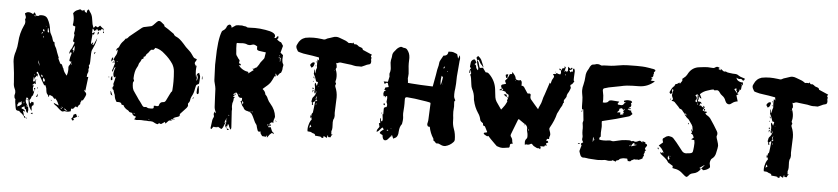

<svg xmlns="http://www.w3.org/2000/svg" viewBox="-48 -1074 6354 1455"><g transform="rotate(5 3129.5 -346.5)"><path d="M203.6 -202.1Q214.4 -202.1 216.1 -203.6Q217.8 -205.1 217.8 -207.5Q217.8 -210 216.3 -213.9L216.8 -218.8L207 -237.8ZM211.4 -249Q212.9 -249 215.3 -251.5Q214.4 -252 213.1 -253.2Q211.9 -254.4 210.9 -254.4Q208 -254.4 208 -251.5Q210 -249.5 211.4 -249ZM268.1 -622.1 269.5 -623 265.1 -629.9 263.7 -628.9ZM435.5 -10.7 439.5 -15.1 431.6 -21.5 429.2 -19ZM443.8 -20.5 446.3 -23.9 437 -29.8 435.1 -27.8ZM251 -539.6 255.4 -540.5 252 -551.8 249 -550.8ZM146.5 -29.3Q151.4 -32.2 151.4 -36.6Q151.4 -41 148.4 -45.4ZM238.3 -563.5 247.1 -582Q239.3 -580.1 238.5 -576.7Q237.8 -573.2 237.8 -570.3ZM254.9 -585Q256.8 -589.4 256.8 -592.8Q256.8 -600.1 248 -604Q245.6 -599.6 245.6 -595.7Q245.6 -588.4 254.9 -585ZM272 -240.7Q272.9 -244.1 272.9 -246.6Q272.9 -255.9 260.3 -258.3Q261.2 -251.5 263.2 -246.8Q265.1 -242.2 272 -240.7ZM479 -2 483.9 -2.4Q478.5 -2.9 471.2 -9.3Q463.9 -17.6 454.6 -17.6Q463.9 -2 479 -2ZM244.6 -321.8 231.4 -364.7 231 -357.4Q231 -342.8 244.6 -321.8ZM286.1 -205.1Q293 -210 293 -215.8Q293 -222.2 281.2 -236.8Q277.3 -229 277.3 -222.7Q277.3 -212.9 286.1 -205.1ZM288.6 -580.1Q289.6 -581.1 290.3 -582.5Q291 -584 291.7 -585.4Q292.5 -586.9 292.5 -587.9Q289.6 -600.6 284.2 -614.3L281.2 -613.8L280.8 -596.2Q280.8 -585 283 -583.5Q285.2 -582 288.6 -580.1ZM485.8 -442.9Q493.7 -452.1 494.9 -460.9Q496.1 -469.7 496.1 -493.7Q494.6 -493.7 492.7 -494.6Q483.9 -478 480 -468.8L490.7 -460.9Q487.8 -451.2 485.8 -442.9ZM103.5 0Q106.9 -5.9 108.9 -6.6Q110.8 -7.3 113.3 -7.3Q118.2 -7.3 133.8 -22.9L129.4 -45.4L117.7 -30.8L112.3 -39.6Q107.9 -26.9 106 -24.4Q100.6 -19.5 100.6 -14.6Q100.6 -8.3 103 -2ZM482.9 -352.1Q483.9 -355 483.9 -357.4Q483.9 -363.3 475.1 -363.3L482.4 -352.5Q482.9 -352.5 482.9 -352.1ZM174.8 -694.3 184.1 -697.3Q173.3 -703.1 172.4 -703.1L170.9 -700.7Q172.9 -696.3 174.8 -694.3ZM167.5 80.1Q157.7 76.2 157.7 66.4V64.9Q166 65.9 166.7 69.6Q167.5 73.2 167.5 80.1ZM242.2 -149.4 239.3 -150.4V-161.1L241.7 -161.6Q241.7 -160.6 242.4 -159.2Q243.2 -157.7 243.2 -155.8Q243.2 -153.3 242.7 -151.9Q242.2 -150.4 242.2 -149.4ZM232.9 -212.9 230.5 -214.4 231 -218.8Q231.9 -218.3 232.9 -218Q233.9 -217.8 233.9 -217.3Q233.9 -214.8 232.9 -212.9ZM567.4 35.6Q564.9 33.2 564.9 31.7Q564.9 30.3 565.9 29.5Q566.9 28.8 567.4 28.3L571.3 32.7ZM248.5 -122.1H248V-133.8H248.5ZM175.8 84 170.9 75.2 172.9 73.2Q173.3 74.2 174.8 75Q176.3 75.7 177.5 77.4Q178.7 79.1 178.7 80.6Q178.7 82 179.2 83ZM354.5 -65.4 349.6 -73.2 352.1 -74.7 357.4 -67.4ZM222.7 45.9 206.5 43 217.8 33.7ZM704.1 -611.8Q699.2 -615.2 699.2 -619.1Q699.2 -622.1 702.6 -625.5Q707 -622.6 707 -619.1Q707 -615.7 704.1 -611.8ZM172.9 -53.7Q171.4 -56.6 165.5 -65.4Q172.4 -65.4 173.1 -63.2Q173.8 -61 173.8 -59.1Q173.8 -54.7 172.9 -53.7ZM649.4 -446.8Q646.5 -452.1 646.5 -456.1Q646.5 -461.9 657.2 -464.8Q655.3 -460.9 653.8 -457Q652.3 -453.1 649.9 -448.7ZM660.2 -595.7Q660.2 -603 659.7 -607.4Q659.7 -615.2 665 -620.1Q668.9 -615.2 668.9 -610.8Q668.9 -605 660.6 -596.7ZM224.6 -120.1Q223.6 -125.5 223.6 -130.1Q223.6 -134.8 222.4 -138.7Q221.2 -142.6 216.8 -146Q215.3 -147.5 215.3 -148.9Q215.3 -152.3 224.6 -153.8ZM240.2 -86.9 235.8 -87.4 249 -112.8Q248.5 -94.7 246.6 -90.8Q244.6 -86.9 240.2 -86.9ZM524.9 67.9 517.1 51.3Q523.9 48.3 526.4 43.2Q528.8 38.1 529.5 32.5Q530.3 26.9 532.2 22L549.8 15.1L559.6 34.7Q554.2 41 545.9 43.5Q533.7 47.9 530.3 56.2L539.6 58.1Q538.6 64.5 531.7 65.4Q526.9 65.9 524.9 67.9ZM157.2 64.5Q153.3 64.5 151.4 62.5Q148.4 54.2 134.8 44.9Q124.5 39.6 118.7 30.3Q118.7 29.8 117.7 29.8L115.2 30.3Q103.5 30.3 97.7 26.1Q91.8 22 89.4 6.3Q89.4 1.5 86.4 -12.2Q82 -36.1 82 -47.4L82.5 -51.3Q82.5 -56.6 80.6 -58.1Q74.2 -62 74.2 -70.3Q74.2 -73.7 73.5 -75.9Q72.8 -78.1 72.8 -82Q72.8 -85.4 73.7 -87.9Q77.1 -98.1 77.1 -107.4Q77.1 -122.6 69.3 -136.2Q60.1 -154.8 60.1 -181.2Q55.7 -252.9 45.9 -321.8Q43 -337.9 43 -353.5Q43 -385.3 54.2 -417Q64.5 -451.7 66.4 -488.3Q69.8 -556.2 98.6 -617.2Q106.4 -629.9 106.4 -643.6Q106.4 -652.3 103.5 -661.1Q103 -662.6 103 -666Q107.4 -672.4 107.4 -679.2Q107.4 -686 102.1 -697.8Q98.1 -706.5 98.1 -710.4Q111.8 -721.2 124.5 -721.2Q141.6 -721.2 160.2 -709Q164.1 -717.3 168 -724.1Q178.2 -717.8 183.1 -701.7L184.1 -697.3L187 -701.2Q191.9 -698.7 197.8 -698.7Q203.1 -698.7 208 -704.1Q209 -705.1 210.7 -705.3Q212.4 -705.6 215.3 -706.1Q222.2 -707 228 -707Q259.8 -707 272.5 -683.6Q294.9 -643.6 298.8 -597.7Q300.8 -580.1 311 -564.9Q319.3 -551.3 325.7 -527.3Q328.1 -519.5 329.6 -517.1Q331.1 -514.6 335.9 -513.4Q340.8 -512.2 340.8 -507.3Q341.3 -489.7 350.6 -476.1Q356.4 -467.3 359.4 -457.5Q364.7 -439.5 377.4 -409.2Q382.3 -399.4 382.3 -397Q382.3 -394 379.9 -391.1L397.9 -353.5Q407.2 -352.5 410.9 -347.2Q414.6 -341.8 416.5 -335Q418.9 -324.7 424.3 -319.8Q429.2 -297.4 444.3 -279.3L453.1 -267.1Q462.4 -287.1 462.4 -316.4Q462.4 -321.3 461.9 -325Q461.4 -328.6 461.4 -331.5Q461.4 -342.8 468.8 -348.6Q471.7 -352.1 475.1 -363.3L481.9 -375.5L471.7 -376.5V-376Q463.9 -379.4 463.9 -384.8Q463.9 -386.7 464.8 -389.2Q466.3 -394.5 466.8 -399.7Q467.3 -404.8 468.3 -409.2Q474.1 -428.7 476.6 -439Q476.6 -440.9 470.7 -449.7L461.4 -435.5Q460.9 -436 459.7 -436.3Q458.5 -436.5 458.5 -437.5Q460.9 -461.4 472.2 -472.7Q476.1 -476.6 487.8 -510.3L492.2 -521.5L479 -531.2Q479 -533.7 480 -536.6Q483.4 -553.7 483.9 -561.5Q483.9 -566.9 486.3 -579.6Q486.3 -582.5 483.9 -585.9Q481.4 -589.4 481.4 -592.3Q481.4 -594.2 482.4 -596.7Q486.8 -606.9 486.8 -637.7Q486.3 -641.1 486.3 -645Q473.6 -645 468.3 -652.3Q467.8 -653.3 466.8 -653.8Q470.2 -671.9 470.2 -689Q470.2 -716.8 461.4 -742.2Q474.1 -764.2 496.6 -770.5Q499.5 -771.5 502 -772.9Q507.8 -776.4 513.2 -776.4Q518.1 -776.4 522.9 -771Q524.9 -769 528.3 -769Q537.1 -769 544.4 -775.9Q546.4 -765.6 550.3 -761.5Q554.2 -757.3 564 -754.4Q564.5 -756.8 564.5 -761.7Q564.5 -778.3 577.6 -781.2L580.6 -776.4Q583.5 -770.5 587.4 -764.6Q603 -745.6 607.2 -721.4Q611.3 -697.3 615.2 -672.9L623.5 -647.9L626.5 -647.5Q629.4 -647.5 632.8 -653.3Q636.2 -659.2 640.1 -660.6Q648.9 -655.8 657.2 -651.9L673.3 -667L676.8 -664.1Q687.5 -653.3 691.9 -651.4Q702.1 -646.5 702.1 -642.6Q702.1 -635.3 701.7 -629.9L691.9 -645L687 -642.1L680.7 -630.4Q677.7 -632.8 675.3 -632.8L669.4 -629.9Q665 -626.5 661.1 -626.5L654.8 -638.7Q649.4 -638.7 648.2 -637Q647 -635.3 647 -629.4Q646.5 -627.4 645.5 -626.5L642.6 -631.3L635.3 -621.6L622.6 -639.2L618.7 -638.2Q617.2 -609.4 617.2 -603L637.7 -615.2L632.8 -594.7Q625 -597.2 621.6 -597.2L616.2 -536.1Q616.2 -531.2 617.7 -521L629.9 -535.6Q633.3 -533.7 633.3 -531.2L630.9 -525.9Q627.9 -522.9 627.9 -520.5L628.4 -518.1L637.2 -518.6L660.2 -571.3Q656.2 -536.6 633.8 -489.7Q630.4 -482.9 627.4 -475.6Q622.6 -466.8 622.6 -390.1Q622.6 -379.9 621.3 -372.6Q620.1 -365.2 614.3 -358.9L618.2 -343.3Q618.2 -338.4 614.3 -333.5Q613.8 -333 613.8 -330.1Q613.8 -327.6 614.7 -325.7Q615.7 -320.8 615.7 -316.9Q615.7 -307.6 610.4 -298.3Q606.9 -290.5 606.9 -279.8L606 -270L618.2 -272.5L605 -165.5L595.2 -173.3Q596.7 -169.4 597.2 -166.5Q598.6 -161.6 600.6 -159.7Q613.8 -149.9 613.8 -138.2Q613.8 -130.9 600.1 -105Q592.3 -90.3 591.8 -90.3Q587.9 -90.3 585 -93.8Q583.5 -87.9 580.3 -83.3Q577.1 -78.6 575.9 -75.2Q574.7 -71.8 574.7 -68.8L575.2 -64Q575.2 -60.1 572.3 -58.1Q564.9 -55.2 560.1 -43.9Q558.1 -38.6 554.7 -33.7Q553.7 -34.2 552.5 -35.4Q551.3 -36.6 548.6 -38.3Q545.9 -40 543 -40Q538.1 -40 534.4 -33.2Q530.8 -26.4 526.1 -23.4Q521.5 -20.5 517.1 -20.5Q513.7 -20.5 509.3 -22L507.8 -1Q493.7 4.4 479 4.4Q470.7 4.4 461.4 2.4L458.5 2Q451.7 6.3 446.3 6.3Q438 6.3 428.7 -2.9Q421.4 -7.3 408.2 -20.5Q396.5 -32.2 387.7 -36.6Q378.4 -42.5 376.5 -47.9L374 -53.7L413.6 -36.6Q398.9 -76.2 380.9 -89.4L377.4 -82Q364.3 -99.1 361.3 -101.3Q358.4 -103.5 337.4 -111.3L332.5 -95.2L328.6 -94.7L329.1 -97.7Q329.1 -105.5 320.8 -113.8Q312.5 -122.1 311 -137.2L308.1 -159.2Q306.2 -166 302.7 -173.3Q301.3 -176.8 300.3 -180.7Q296.9 -179.2 294.9 -179.2Q290 -179.2 286.1 -187Q237.3 -272.9 234.4 -275.9Q232.9 -276.9 231.9 -278.3Q224.6 -273.4 224.6 -269Q224.6 -266.1 228 -264.2Q235.4 -260.3 235.8 -257.3Q235.8 -250 233.9 -245.1Q232.4 -242.2 231.9 -238.8Q227.1 -245.6 225.6 -248.5Q224.6 -247.6 223.1 -241.7Q223.1 -234.4 216.8 -234.4L217.3 -218.8H220.2Q226.6 -187 227.1 -183.1L215.8 -188Q213.9 -185.1 210.2 -183.1Q206.5 -181.2 204.6 -178.7Q202.6 -176.3 202.6 -172.9L203.1 -169.9Q207 -174.8 208 -176.8Q208.5 -173.8 210.4 -168Q210.4 -165 210 -164.1Q207 -157.2 207 -150.9Q207 -144 208.5 -137.7Q210 -131.3 210 -125L209.5 -117.7L214.8 -134.8Q218.3 -127.9 218.3 -120.1Q217.3 -113.8 214.8 -107.2Q212.4 -100.6 212.4 -90.3L206.5 -96.2Q204.6 -91.3 203.6 -85.9Q198.2 -66.4 189 -59.1Q190.4 -55.2 190.9 -50.8Q191.4 -46.4 193.1 -41.5Q194.8 -36.6 199.7 -32.7L206.5 -47.4L223.1 -42.5V-22.9Q210 -17.6 210 -5.4Q210 -1.5 210.9 2.4Q211.9 6.3 211.9 10.3Q211.9 13.2 211.4 16.4Q210.9 19.5 210.9 22.9Q201.2 8.3 193.4 -5.6Q185.5 -19.5 185.1 -36.6Q183.6 -53.2 178.2 -69.3Q177.7 -70.3 177.5 -71.3Q177.2 -72.3 167 -77.6Q161.1 -66.4 161.1 -55.7Q161.1 -35.6 180.2 -13.7Q169.4 -14.6 167.5 -15.1Q168.9 -11.7 170.4 -10Q171.9 -8.3 183.1 -8.3L187 17.6Q187 20 186.5 21.7Q186 23.4 185.3 27.6Q184.6 31.7 183.8 36.1Q183.1 40.5 183.1 42Q169.4 32.2 169.4 15.6L169.9 10.3Q163.1 15.1 161.6 15.6Q158.2 3.9 155.3 -8.3L135.3 2.4L135.7 4.4L135.3 7.8Q135.3 11.2 136.7 12Q138.2 12.7 142.8 12.7Q147.5 12.7 155.8 20Q157.7 22 159.7 23.4Q161.6 24.9 164.6 32.2L147 26.4Q157.2 54.2 157.2 64.5ZM157.7 64.9Q157.2 64.9 157.2 64.5H157.7Z M1172.4 39.1Q1168.9 39.1 1166 38.1Q1165.5 37.6 1164.8 37.6Q1164.1 37.6 1163.1 37.1Q1152.3 34.2 1142.8 27.8Q1133.3 21.5 1117.7 21.5L1102.5 22Q1097.2 22 1088.4 20.5H1070.3Q1058.1 19 1045.4 19Q1028.8 19 1012.2 21.5H1008.8Q1004.4 21.5 991.7 17.6L999 7.8Q1001 4.4 1002.4 0.5L1004.4 -3.4Q975.6 -8.3 973.1 -29.3Q968.8 -30.8 964.4 -30.8Q951.7 -31.7 946.8 -39.6Q943.4 -44.4 937 -47.4Q933.6 -48.8 930.7 -50.8Q929.7 -51.8 928.2 -52.2Q907.2 -66.9 902.3 -82.5H899.9L888.2 -84Q884.3 -97.2 877 -99.6Q869.6 -102.1 862.3 -102.1L848.1 -101.6L845.2 -106.4Q832 -125.5 830.1 -149.4Q830.1 -154.3 826.7 -159.7L824.7 -164.6Q823.7 -168.9 818.4 -183.6Q818.4 -185.1 818.1 -187.5Q817.9 -189.9 817.4 -189.9Q808.6 -193.8 808.6 -200.2Q808.6 -203.6 810.1 -207.8Q811.5 -211.9 811.8 -214.8Q812 -217.8 813 -219.7Q814 -221.7 814.5 -222.4Q814.9 -223.1 814.9 -223.6L814.5 -224.6Q812 -229.5 812 -233.9Q812 -240.7 814.7 -247.1Q817.4 -253.4 825.2 -293L813.5 -285.2Q805.2 -298.8 805.2 -312.5Q805.2 -326.2 812.5 -348.6L817.4 -364.7Q806.2 -359.4 803.7 -343.3Q800.8 -330.6 796.4 -326.7Q793.5 -331.1 793.5 -335.4Q793.5 -340.8 797.4 -348.6Q800.3 -353.5 801.3 -358.9Q802.7 -370.1 807.1 -381.3Q809.1 -386.2 810.5 -391.6Q806.6 -393.6 806.6 -400.9V-405.3Q806.6 -416.5 795.9 -418L800.3 -428.2Q803.7 -438.5 809.1 -447.3Q822.3 -466.3 822.3 -490.2L821.8 -498L811 -486.3Q811 -505.4 824.7 -511.7Q827.6 -512.7 832 -522Q841.3 -547.9 861.3 -566.9Q865.2 -570.8 868.7 -576.2L872.6 -582.5Q873.5 -585.4 875 -585.4Q885.7 -585.4 894 -597.2Q897 -601.6 900.9 -605Q919.9 -620.1 938.5 -635.7L991.7 -678.7Q1004.4 -687 1014.6 -687Q1027.3 -689.9 1038.8 -692.1Q1050.3 -694.3 1061 -696.8Q1069.3 -698.7 1099.1 -731.9Q1107.4 -741.2 1116.7 -741.2Q1123 -741.2 1130.4 -736.3L1153.8 -717.3Q1155.3 -717.3 1156.2 -715.8Q1157.2 -714.4 1157.2 -713.9Q1157.7 -705.6 1162.1 -701.9Q1166.5 -698.2 1172.4 -695.8Q1182.1 -690.9 1219.2 -664.1Q1227.1 -658.2 1235.4 -652.8Q1239.7 -639.2 1259.3 -631.8Q1281.2 -623 1314.9 -585.4Q1331.5 -563.5 1364.7 -534.7Q1376.5 -523.9 1385.7 -509.8L1397 -493.7Q1399.9 -488.8 1403.8 -485.8Q1407.7 -482.9 1425.8 -477.5Q1422.9 -466.3 1420.4 -462.9Q1412.6 -454.6 1412.6 -446.8Q1412.6 -438.5 1420.9 -430.7Q1422.4 -428.7 1423.8 -420.9L1430.2 -433.1Q1425.8 -412.1 1425.8 -390.1Q1425.8 -362.8 1432.6 -334.5L1433.6 -340.3Q1434.6 -345.2 1434.6 -348.6V-353Q1434.6 -371.1 1454.1 -376L1453.6 -370.6Q1453.6 -369.1 1454.6 -368.2Q1461.4 -356.4 1461.7 -349.1Q1461.9 -341.8 1461.9 -339.4Q1461.9 -329.6 1460.7 -319.8Q1459.5 -310.1 1459.2 -300.5Q1459 -291 1448.2 -287.6Q1437.5 -284.2 1435.5 -271.5L1431.2 -252.9Q1426.8 -220.2 1410.2 -191.4Q1404.3 -181.2 1401.4 -159.7Q1398.9 -148.4 1393.6 -144Q1388.2 -139.6 1388.2 -132.8Q1388.2 -129.4 1389.6 -125L1390.1 -122.6Q1390.1 -114.3 1380.4 -102.5Q1364.7 -84 1342.3 -61.5Q1335.9 -55.2 1334.7 -53.2Q1333.5 -51.3 1333.5 -48.3L1334 -42.5Q1334 -39.1 1331.3 -36.1Q1328.6 -33.2 1323.5 -31.2Q1318.4 -29.3 1313 -27.8Q1305.7 -25.4 1297.6 -22.5Q1289.6 -19.5 1283.2 -11.7H1298.3V-8.8Q1286.6 -6.8 1272 -5.9L1268.6 -2L1281.7 3.4H1275.4L1263.2 2.9Q1253.9 2.9 1248 11.7Q1238.3 23.4 1231 29.8Q1230 26.4 1228.8 23.7Q1227.5 21 1226.6 18.1L1226.1 17.1Q1213.9 24.4 1207.3 30Q1200.7 35.6 1196.8 35.6Q1192.9 35.6 1188.5 31.7Q1188 31.2 1186.5 31.2Q1180.7 31.2 1177.7 34.2Q1175.3 39.1 1172.4 39.1ZM1110.4 -74.7Q1126.5 -74.7 1129.4 -78.1Q1132.3 -81.5 1132.3 -87.4Q1132.3 -91.3 1131.3 -96.7Q1135.3 -98.6 1139.6 -98.6Q1143.6 -98.1 1147.5 -97.4Q1151.4 -96.7 1155.3 -96.7Q1163.6 -96.7 1168.5 -100.6Q1168.5 -101.6 1168.9 -102.1Q1174.8 -131.3 1200.7 -131.3Q1212.9 -131.3 1220.2 -145.5Q1231 -168.9 1243.2 -192.4L1253.4 -211.9L1254.4 -212.9Q1261.2 -216.3 1261.2 -225.6Q1261.2 -229 1261.7 -230.5Q1264.2 -262.2 1264.2 -293.5Q1264.2 -331.5 1260.7 -369.1Q1258.8 -398.4 1243.2 -425.3Q1216.3 -465.8 1178.7 -496.6Q1143.6 -529.8 1105 -535.6Q1102.5 -532.7 1100.3 -528.6Q1098.1 -524.4 1095.2 -521.7Q1092.3 -519 1087.9 -519H1084.5Q1083 -519.5 1081.1 -519.5Q1072.8 -519.5 1065.4 -508.3Q1057.1 -494.1 1044.9 -483.9Q1040.5 -480 1038.6 -474.1Q1035.2 -461.9 1025.9 -461.9Q1022.5 -461.9 1022.5 -456.1L1022.9 -451.7Q1022.9 -443.4 1013.2 -443.4H1011.2L1007.8 -436Q1001.5 -420.4 996.8 -415.3Q992.2 -410.2 990.7 -404.3Q987.8 -387.2 978 -373Q962.4 -346.2 960.4 -292Q960.4 -284.2 964.8 -278.8Q965.8 -277.8 965.8 -274.4Q965.3 -271.5 964.4 -269.5Q959 -261.7 958.5 -256.3L959.5 -235.8Q960.4 -217.3 968.3 -200.7Q975.6 -188 984.4 -176.8Q993.2 -165.5 1000.5 -153.8Q1011.7 -135.3 1025.9 -118.7Q1036.6 -104.5 1046.4 -89.8Q1051.8 -81.5 1061 -81.5Q1063.5 -81.5 1066.7 -82.3Q1069.8 -83 1073.7 -83Q1077.1 -82.5 1079.6 -81.1Q1086.9 -75.7 1093.5 -75.2Q1100.1 -74.7 1110.4 -74.7ZM1439.5 -314.5Q1445.3 -330.6 1445.3 -340.8Q1445.3 -350.6 1440.4 -360.8Q1439 -347.7 1439 -337.4Q1439 -334 1437.7 -330.6Q1436.5 -327.1 1436.5 -321.8Q1436.5 -318.4 1439.5 -314.5ZM823.7 -404.3 830.1 -407.7 828.1 -410.6 821.8 -406.2ZM990.7 -22.5 992.7 -25.4 985.4 -30.8 983.4 -28.3ZM1109.4 13.2 1109.9 12.2 1100.1 9.8 1099.6 13.2ZM1455.6 -214.4Q1453.6 -214.4 1451.7 -214.8Q1449.7 -215.3 1449.2 -216.3Q1445.8 -221.2 1445.8 -228Q1446.3 -256.3 1451.2 -270.5L1453.1 -275.9L1457 -276.4L1458.5 -270.5Q1461.9 -254.4 1462.4 -227.1Q1462.4 -220.2 1458 -215.3Q1457.5 -214.8 1455.6 -214.4ZM791 -261.2Q789.1 -268.1 789.1 -274.4Q789.1 -286.6 798.3 -295.9L801.8 -266.1ZM781.2 -403.3V-408.7Q781.2 -419.4 783 -425.5Q784.7 -431.6 792 -437Q793.5 -431.2 793.5 -426.3Q793.5 -414.1 781.2 -403.3ZM813 -147.5Q802.2 -149.9 799.3 -155.8Q796.4 -161.6 796.4 -168.9Q796.4 -176.3 793 -182.1Q801.8 -177.2 805.7 -163.1Q808.1 -154.8 813 -147.5ZM1481.4 -329.1 1476.6 -329.6V-350.6H1479.5ZM790.5 -393.1 799.8 -409.2 800.3 -404.8Q800.3 -394.5 790.5 -393.1ZM1422.4 -175.8 1418.9 -178.2 1424.8 -187.5 1428.7 -185.1ZM775.9 -282.2H771.5V-288.1L775.4 -288.6ZM803.2 -202.1 804.2 -213.4H806.2L806.6 -202.6Z M2055.2 -511.2 2059.1 -530.3Q2052.7 -523.9 2052.7 -519Q2052.7 -515.6 2055.2 -511.2ZM2059.1 -530.3Q2059.6 -537.1 2060.5 -543.5L2057.6 -544.4L2051.3 -530.3ZM2007.8 -21.5V-34.2Q2005.4 -34.2 2003.4 -33.7Q2002.4 -30.8 2002.4 -27.3Q2002.4 -23.4 2007.8 -21.5ZM1674.8 -13.7 1678.2 -24.4Q1672.9 -23.4 1672.9 -20Q1672.9 -17.6 1674.8 -13.7ZM1802.7 -166Q1805.2 -174.3 1805.2 -179.2Q1805.2 -186.5 1794.4 -191.4Q1794.4 -176.3 1802.7 -166ZM1819.8 -403.3Q1833.5 -410.2 1842.8 -418.5Q1852.1 -426.8 1862.3 -432.1Q1859.9 -435.1 1851.6 -443.4Q1857.9 -443.4 1862.3 -442.9Q1864.3 -442.9 1864.7 -443.8Q1867.7 -449.2 1875.5 -451.7Q1880.9 -453.1 1884.3 -456.5Q1891.6 -465.8 1897.9 -476.1Q1898.9 -478 1900.6 -480.7Q1902.3 -483.4 1903.8 -486.8Q1907.2 -494.6 1919.9 -509.3Q1927.7 -520 1929.7 -522Q1934.1 -526.9 1935.5 -532.2Q1938.5 -547.9 1940.4 -563L1942.4 -574.2Q1904.3 -578.6 1889.9 -581.5Q1875.5 -584.5 1873.5 -593.3Q1873 -595.2 1873 -614.3Q1855.5 -625.5 1843.8 -625.5Q1838.9 -625.5 1834 -623.5Q1822.8 -618.7 1812 -618.7Q1800.3 -618.7 1789.1 -624.5Q1787.6 -625.5 1786.4 -625.5Q1785.2 -625.5 1784.2 -626Q1772.9 -628.4 1761.7 -628.4Q1754.9 -628.4 1747.6 -627.4Q1740.2 -626.5 1732.9 -626.5L1722.7 -627Q1715.3 -627 1715.3 -618.2Q1715.8 -610.4 1715.8 -602.1Q1715.8 -583.5 1717.8 -569.8Q1719.2 -560.5 1719.2 -550.3Q1719.2 -534.7 1729.5 -523.9Q1732.9 -520 1735.4 -514.9Q1737.8 -509.8 1743.7 -504.6Q1749.5 -499.5 1749.5 -493.2Q1749.5 -490.7 1748.3 -487.8Q1747.1 -484.9 1747.1 -482.4L1747.6 -474.1L1752.9 -472.7Q1761.2 -471.2 1761.2 -464.4Q1761.2 -460 1755.4 -457.5L1749 -462.4L1746.6 -459.5Q1775.9 -421.4 1825.2 -414.6Q1821.3 -410.6 1821 -408.2Q1820.8 -405.8 1819.8 -403.3ZM2044.9 -538.1 2049.3 -539.1 2046.9 -549.3 2043 -548.8ZM1877.9 -111.8 1881.8 -115.7 1876.5 -121.1 1874.5 -119.6ZM1770 -236.8 1772.5 -239.3 1766.1 -244.1 1764.2 -241.7ZM2047.4 -554.7 2051.8 -557.1 2049.8 -560.5Q2047.9 -560.1 2046.6 -559.1Q2045.4 -558.1 2044.9 -558.1ZM1705.6 -69.8 1708 -71.3 1703.6 -78.6 1700.7 -76.7ZM1698.2 25.4Q1692.9 25.4 1689.5 18.1L1685.5 13.2Q1691.4 13.2 1694.3 18.8Q1697.3 24.4 1700.2 24.9ZM2030.3 -20.5 2019 -30.3 2028.3 -33.7ZM2044.4 -45.4 2045.9 -54.2Q2047.4 -52.7 2048.8 -49.8Q2048.8 -47.4 2044.4 -45.4ZM2005.9 68.4 2006.8 52.7 2004.4 51.8Q2002.4 54.2 1999 62.5L1969.7 60.1Q1960 47.9 1957.3 42.7Q1954.6 37.6 1954.6 31.7L1955.1 26.4Q1946.3 29.3 1941.4 29.3Q1933.1 24.9 1931.2 19Q1927.2 8.8 1924.3 -2.4Q1920.9 -19 1918.9 -21Q1905.3 -37.6 1897.5 -58.1Q1876.5 -106 1866.7 -108.4L1863.3 -109.9Q1865.7 -112.3 1865.7 -114.7Q1864.7 -116.7 1861.3 -118.2Q1861.3 -118.7 1860.8 -118.7Q1860.4 -118.2 1859.6 -118.2Q1858.9 -118.2 1858.4 -117.7Q1860.8 -113.8 1861.3 -111.3Q1852.5 -116.7 1843.8 -118.7Q1818.4 -122.1 1811 -140.6Q1809.6 -146 1806.6 -147.5Q1797.4 -154.8 1793 -169.4Q1790 -179.7 1782.7 -188.5L1793.9 -191.9L1790.5 -196.8Q1793.9 -199.2 1793.9 -204.1Q1793.9 -206.1 1793.2 -208Q1792.5 -210 1792.5 -212.4L1793 -215.3Q1788.1 -214.4 1784.2 -214.4Q1767.6 -214.4 1761.2 -230Q1757.8 -239.7 1754.4 -243.4Q1751 -247.1 1744.6 -252.9L1722.2 -236.3Q1729.5 -233.9 1733.4 -231.9L1739.3 -244.6Q1742.2 -242.7 1742.2 -239.7Q1742.2 -234.4 1735.1 -230Q1728 -225.6 1723.1 -217.3H1738.8Q1729.5 -209.5 1729.5 -199.2L1730 -195.3Q1730 -189 1728 -184.1Q1721.7 -171.4 1721.7 -149.9Q1721.7 -138.7 1724.1 -127.4Q1724.6 -125 1724.6 -122.1Q1724.6 -119.1 1724.1 -116Q1723.6 -112.8 1723.6 -108.9Q1727.5 -38.1 1731.4 15.6Q1731.4 20.5 1730 26.4Q1729 28.8 1728.5 32.2Q1719.2 24.9 1713.9 9.3Q1711.9 0 1706.5 -7.3Q1700.2 -5.4 1700.2 0L1700.7 3.4Q1700.7 7.8 1700.2 9.3L1685.5 13.2Q1683.6 11.2 1683.6 7.3Q1683.6 3.4 1684.6 -1.5Q1689.9 -18.1 1689.9 -32.2Q1689.9 -34.2 1688.2 -35.2Q1686.5 -36.1 1686 -36.6L1694.8 -55.7Q1681.2 -37.6 1680.2 -32.2Q1679.2 -29.3 1679.2 -24.4Q1679.7 -23.4 1681.6 -21.7Q1683.6 -20 1683.6 -18.1Q1679.2 -9.8 1676.3 -0.2Q1673.3 9.3 1669.2 17.8Q1665 26.4 1656.7 33.7Q1635.3 21 1629.4 18.1Q1624.5 24.4 1621.6 24.4Q1618.7 24.4 1615.7 20Q1612.8 24.4 1608.9 24.4L1597.7 20.5Q1588.9 27.3 1582 40.5L1574.2 35.2Q1575.7 26.4 1576.7 17.1Q1579.1 -5.4 1582.5 -26.9Q1584.5 -37.6 1589.8 -47.4Q1592.8 -52.2 1592.8 -57.6Q1592.8 -60.5 1591.8 -63.5Q1589.4 -68.8 1589.4 -74.7Q1589.4 -84 1595.2 -94.2Q1599.1 -82.5 1599.1 -81.5Q1603 -85 1603 -88.4Q1603 -91.8 1601.6 -94.7Q1591.3 -113.8 1591.3 -138.2Q1589.8 -153.3 1587.9 -207.5Q1587.4 -236.8 1585.4 -265.6Q1584 -281.2 1577.1 -305.7Q1571.8 -324.2 1571.8 -334.5Q1571.8 -362.3 1569.6 -390.6Q1567.4 -418.9 1567.4 -447.8L1568.4 -482.9Q1569.8 -641.1 1596.7 -705.1Q1598.6 -707.5 1602.5 -710.4Q1624.5 -722.2 1631.3 -745.6Q1633.8 -751.5 1640.4 -755.9Q1647 -760.3 1651.4 -760.3Q1656.2 -760.3 1660.6 -755.9Q1666.5 -749 1666.5 -742.7L1667.5 -737.8Q1685.5 -749 1690.4 -752.9Q1699.7 -761.2 1715.3 -761.2H1731.9Q1736.3 -761.7 1745.6 -761.7Q1750 -761.2 1754.4 -759.5Q1758.8 -757.8 1765.1 -757.8Q1771.5 -757.8 1775.4 -756.6Q1779.3 -755.4 1783.2 -752Q1785.6 -750 1794.4 -750Q1828.1 -751.5 1844.7 -751.5Q1879.9 -751.5 1924.3 -744.1Q2001 -732.4 2001 -703.6Q2001 -697.3 1996.6 -689.5Q2000.5 -688.5 2003.9 -688.5Q2009.8 -688.5 2012.2 -693.6Q2014.6 -698.7 2019.5 -702.6Q2022.5 -704.6 2024.9 -707Q2027.3 -696.8 2027.8 -690.4Q2020 -684.1 2019.5 -681.2Q2019.5 -676.8 2026.4 -672.9Q2030.8 -670.9 2034.2 -668Q2042 -661.6 2047.9 -661.6Q2051.8 -661.1 2058.1 -649.4Q2067.4 -636.2 2067.4 -634.8Q2058.1 -597.7 2053.2 -582Q2063 -574.7 2073.7 -564.9Q2071.8 -543.5 2071.8 -531.7Q2071.8 -511.2 2079.1 -499.5Q2082 -496.1 2083 -490.2Q2083 -483.9 2081.1 -478Q2079.1 -472.2 2079.1 -463.4Q2079.1 -452.1 2074.7 -442.4Q2073.2 -438.5 2072 -434.3Q2070.8 -430.2 2069.3 -429.7Q2061 -428.2 2053.7 -416Q2049.3 -408.7 2042 -403.3L2032.2 -421.4Q2029.3 -418.9 2029.3 -416.5Q2029.3 -412.1 2030.5 -409.2Q2031.7 -406.2 2032.2 -403.8Q2032.2 -400.9 2029.8 -398.4L2023.9 -400.9Q2009.8 -369.1 1999.5 -352.5Q1985.4 -331.5 1951.7 -305.2L1942.9 -297.4L1943.4 -293.9Q1962.9 -280.3 1966.3 -256.8Q1967.3 -256.3 1967.3 -255.4Q1981.4 -242.7 1987.3 -225.1Q1996.1 -205.1 2011.2 -189Q2047.9 -147 2053.7 -96.7Q2053.7 -87.4 2050.3 -80.6Q2044.9 -69.3 2044.9 -56.6H2045.4L2036.1 -45.9Q2035.2 -47.9 2030.3 -51.3Q2028.3 -48.3 2025.1 -45.7Q2022 -43 2019.5 -40Q2017.1 -37.1 2017.1 -33.2Q2017.1 -31.7 2021 -19L2008.3 -21L2013.7 -9.3Q2022.9 -13.7 2026.4 -13.7Q2028.8 -12.7 2031.2 -6.3Q2031.7 -4.4 2032.7 -2.9L2036.6 6.8Q2042.5 23.4 2053.2 27.3Q2053.7 27.3 2056.6 37.6L2041 29.3Q2023.4 43 2015.6 56.2Q2010.3 65.9 2005.9 68.4ZM1704.6 37.1Q1701.7 37.1 1698.7 34.7L1700.7 24.9Q1703.1 26.4 1706.5 27.8Q1710 29.3 1714.8 31.7Q1709.5 37.1 1704.6 37.1ZM2065.4 -55.2 2060.1 -67.4 2062 -68.4 2067.9 -56.2ZM1684.6 13.2V12.7H1685.1Z M2352.5 -252 2358.4 -280.8 2354.5 -273.4Q2349.1 -266.1 2349.1 -260.3Q2349.1 -255.9 2352.5 -252ZM2341.8 -312 2343.8 -318.4 2341.8 -318.8 2339.4 -313.5ZM2362.8 -351.6 2366.7 -354.5 2365.7 -356 2361.8 -352.5ZM2476.1 -478 2475.6 -483.9 2472.2 -482.9ZM2356 -211.9 2358.4 -221.7 2354.5 -222.7 2353.5 -212.4ZM2319.8 -33.7 2334.5 -44.9 2324.2 -59.6ZM2350.6 -235.4Q2356.4 -241.2 2362.8 -248.5L2353 -251.5Q2348.1 -248.5 2348.1 -243.7Q2348.1 -240.2 2350.6 -235.4ZM2296.4 -489.3Q2294.4 -494.1 2292 -496.6Q2285.6 -502.4 2285.6 -507.8Q2285.6 -516.1 2297.4 -525.9Q2302.7 -530.8 2311 -531.2Q2318.4 -531.2 2318.4 -524.4Q2318.4 -521.5 2317.4 -520Q2312.5 -497.1 2301.8 -492.2Q2298.8 -491.2 2296.4 -489.3ZM2329.1 -502 2326.7 -505.9Q2326.7 -507.8 2329.1 -511.2Q2329.6 -509.8 2330.8 -508.1Q2332 -506.3 2332 -504.4Q2332 -503.9 2330.8 -503.2Q2329.6 -502.4 2329.1 -502ZM2329.1 -531.7 2325.7 -539.1 2328.6 -540.5 2333 -533.7ZM2320.8 -382.3 2315.9 -389.2 2318.4 -391.1 2323.2 -383.8ZM2327.1 -409.2Q2322.8 -410.2 2321.3 -412.6Q2319.8 -415 2319.1 -417.2Q2318.4 -419.4 2317.4 -421.4L2322.3 -422.9ZM2318.8 -327.6 2319.3 -341.8 2329.6 -333ZM2324.7 -107.4Q2320.3 -112.8 2320.3 -121.1Q2320.3 -125.5 2321.8 -131.3L2327.1 -123.5L2327.6 -117.2Q2327.6 -111.3 2324.7 -107.4ZM2321.3 -302.2Q2319.8 -311 2319.8 -314.9Q2319.8 -318.8 2321.8 -320.3Q2323.7 -321.8 2328.6 -323.2Q2326.7 -318.8 2325.2 -313.7Q2323.7 -308.6 2321.3 -302.2ZM2422.4 34.2Q2417 34.2 2414.6 27.3Q2414.6 25.4 2378.9 22.5L2369.1 22Q2369.1 8.8 2355 5.9Q2346.7 4.4 2340.3 -0.2Q2334 -4.9 2321.3 -4.9Q2314 -4.9 2309.6 -5.9Q2307.6 -11.2 2307.6 -21Q2307.6 -44.9 2316.9 -70.3Q2323.2 -88.4 2332.5 -97.7L2327.1 -123.5L2327.6 -123V-129.4Q2327.6 -143.1 2335.9 -148.9Q2337.4 -150.4 2337.4 -154.8Q2338.4 -156.7 2341.3 -185.1Q2344.2 -207 2346.2 -230Q2346.2 -231.9 2345 -234.1Q2343.8 -236.3 2343.3 -238.3L2327.6 -224.1Q2333 -221.2 2333 -212.9V-207.5Q2323.2 -210.9 2323.2 -213.4Q2323.2 -218.3 2325.7 -221.7L2325.2 -221.2Q2317.9 -234.9 2317.9 -236.8Q2321.3 -242.7 2321.3 -250Q2322.8 -261.7 2327.6 -266.6Q2348.6 -286.6 2351.1 -317.9L2340.3 -294.9Q2334 -301.8 2334 -309.1Q2334 -312 2335 -314.9Q2336.9 -324.2 2336.9 -334Q2336.9 -346.2 2333.5 -358.9Q2332.5 -362.3 2332.5 -365.7Q2332.5 -368.2 2333 -370.6Q2333.5 -373 2334 -376L2337.9 -377L2349.1 -355Q2351.1 -366.7 2353.3 -372.3Q2355.5 -377.9 2355.5 -381.3Q2355.5 -386.2 2341.3 -387.7Q2328.6 -428.7 2318.8 -443.4Q2318.4 -444.3 2318.4 -446.3Q2318.4 -450.7 2319.8 -455.6Q2319.8 -459.5 2317.4 -476.6H2319.3Q2319.8 -477.1 2320.8 -477.1Q2324.7 -457.5 2332.5 -448.2Q2330.6 -455.6 2330.6 -461.9Q2330.6 -474.1 2337.4 -489.3Q2338.4 -492.2 2338.4 -495.1Q2338.4 -498.5 2337.4 -502.9Q2336.4 -514.6 2336.4 -525.9Q2336.4 -540 2337.9 -555.2V-557.6L2349.6 -547.4L2346.2 -571.3Q2286.6 -582.5 2259.8 -585.4Q2223.1 -589.4 2197.8 -597.7Q2184.6 -601.6 2183.6 -603.5Q2181.2 -609.9 2176.8 -615.7Q2168.9 -627.9 2168.9 -636.7V-643.1Q2168.9 -646.5 2174.8 -658.2Q2191.4 -698.7 2231.9 -710.9Q2263.2 -716.8 2294.4 -716.8Q2319.3 -716.8 2354.5 -712.4Q2367.2 -710 2372.1 -710Q2378.4 -710 2381.3 -711.4Q2397.5 -721.7 2416 -725.6Q2428.2 -729 2439.7 -733.6Q2451.2 -738.3 2463.4 -738.3Q2477.1 -738.3 2490.2 -732.9Q2503.4 -727.5 2516.6 -723.1Q2542 -714.4 2549.3 -708.5Q2561.5 -699.2 2564 -699.2Q2567.9 -701.2 2580.1 -701.2Q2585.9 -701.2 2591.8 -700.2Q2592.3 -700.7 2592.3 -701.4Q2592.3 -702.1 2593.3 -704.1Q2594.2 -706.1 2595.2 -707Q2603.5 -695.8 2604.5 -695.3Q2606.9 -693.4 2609.4 -693.4Q2611.8 -693.4 2616.2 -695.3Q2619.6 -695.3 2630.9 -688.5Q2635.3 -685.1 2637.7 -682.6Q2640.1 -680.2 2647.9 -677.7Q2660.2 -674.3 2665.8 -670.7Q2671.4 -667 2672.9 -658.2Q2675.8 -655.3 2678.7 -655.3Q2731.9 -631.8 2745.1 -626.5Q2738.3 -619.6 2738.3 -614.3Q2738.3 -609.4 2743.2 -604.5L2744.6 -601.1Q2741.2 -597.7 2741.2 -592.3Q2741.2 -588.4 2742.4 -584Q2743.7 -579.6 2743.7 -575.2Q2743.7 -553.7 2729 -552.2Q2712.4 -548.8 2698.2 -540.5Q2689 -535.6 2679.2 -532.2Q2674.3 -529.8 2673.3 -529.8Q2665 -530.3 2649.4 -530.3L2640.1 -529.8Q2627.4 -529.8 2615.2 -532.7Q2595.2 -538.1 2573.7 -539.6Q2563.5 -540 2534.2 -544.4Q2519.5 -547.4 2512.7 -547.4Q2501 -547.4 2490.2 -540.5H2488.3Q2486.8 -540.5 2484.9 -541Q2482.9 -541.5 2480.5 -542Q2486.8 -521 2486.8 -509.8Q2486.8 -502.9 2482.4 -499Q2481 -498 2481 -495.6Q2481 -493.2 2481.4 -491.2Q2492.2 -465.3 2492.2 -438.5Q2492.2 -421.4 2489.7 -413.1Q2488.8 -410.6 2488.5 -408.4Q2488.3 -406.2 2487.8 -404.8Q2486.8 -401.4 2486.8 -397.9Q2486.8 -394.5 2489.7 -391.4Q2492.7 -388.2 2492.7 -383.3Q2492.7 -379.4 2489.3 -375.5Q2487.8 -373 2487.8 -368.7Q2487.8 -364.7 2489.3 -361.3Q2506.3 -322.3 2506.3 -280.8L2502 -164.6Q2502 -157.7 2502.9 -150.9Q2503.9 -146 2503.9 -140.6Q2503.9 -133.8 2502 -126.5Q2502 -122.6 2501 -121.6Q2493.2 -109.4 2493.2 -91.3L2493.7 -80.6Q2494.6 -69.3 2494.6 -50.3Q2494.6 -36.6 2489.3 -22.9Q2488.8 -21.5 2488.8 -19.5Q2488.8 -18.1 2489.5 -15.9Q2490.2 -13.7 2490.2 1.5H2501.5Q2488.3 10.3 2487.3 23.9H2468.8L2466.3 11.2H2463.4L2458.5 31.2L2434.1 18.6L2431.6 33.2Q2427.7 34.2 2422.4 34.2Z M2916.5 -66.4 2919.9 -65.9 2918.9 -68.8ZM2939 -78.1 2940.4 -81.1Q2939.9 -81.5 2938.7 -81.5Q2937.5 -81.5 2936 -81.5L2934.6 -79.1ZM3325.7 -546.4Q3326.2 -546.9 3327.4 -547.4Q3328.6 -547.9 3329.1 -548.8Q3329.1 -549.8 3328.4 -550.8Q3327.6 -551.8 3327.1 -552.7L3323.2 -551.3ZM3297.9 -446.8V-457H3296.9V-447.3ZM3296.9 -567.4Q3303.2 -583 3305.2 -585.9Q3295.4 -583 3294.9 -580.1Q3294.4 -577.1 3294.4 -575.7Q3294.4 -571.8 3296.9 -567.4ZM3283.2 -442.9Q3290 -461.9 3292.5 -482.4Q3293.5 -493.7 3295.9 -504.4L3289.1 -510.3Q3287.6 -512.2 3285.2 -514.2Q3280.8 -493.2 3280.8 -472.7Q3280.8 -457.5 3283.2 -442.9ZM2915 -66.4 2910.6 -72.3Q2909.7 -71.3 2908.7 -70.3Q2907.7 -69.3 2907 -68.4Q2906.2 -67.4 2906.2 -66.4Q2906.2 -65.4 2907.2 -64.5Q2908.2 -63.5 2909.4 -62.5Q2910.6 -61.5 2911.6 -61ZM2943.8 -23.9 2949.7 -21 2948.2 -18.6ZM2857.9 -185.1 2856 -197.3 2855.5 -198.2Q2860.8 -196.3 2860.8 -193.4Q2860.8 -190.9 2859.6 -188.7Q2858.4 -186.5 2857.9 -185.1ZM2877 -253.4 2864.3 -257.8 2866.2 -268.1 2868.7 -268.6Q2874.5 -268.6 2877 -253.4ZM2942.9 -25.4 2942.4 -24.9Q2933.6 -13.2 2918.5 2.4Q2909.2 10.7 2900.4 10.7Q2885.7 10.7 2880.9 -8.8Q2879.4 -14.6 2878.4 -21L2877.9 -27.3Q2873.5 -28.3 2864.7 -33.7Q2861.3 -35.6 2858.9 -37.8Q2856.4 -40 2855 -41Q2856.9 -49.3 2862.1 -54.2Q2867.2 -59.1 2873 -63Q2878.9 -66.9 2883.8 -70.8L2872.1 -85Q2863.3 -77.6 2856 -68.4Q2846.2 -55.2 2831.5 -46.9L2831.1 -53.7Q2831.1 -64 2840.8 -75.7Q2846.7 -82 2849.1 -88.9Q2849.1 -89.8 2848.6 -90.3L2842.3 -115.7H2852.5L2849.1 -141.6L2847.7 -154.3L2848.6 -153.8Q2854 -150.9 2854.7 -148.4Q2855.5 -146 2855.5 -142.1Q2855.5 -131.3 2864.7 -129.9Q2868.7 -137.2 2868.7 -146.5Q2868.7 -155.3 2866.7 -163.8Q2864.7 -172.4 2864.7 -185.1L2866.7 -186.5H2867.2V-186L2869.6 -184.6V-226.1Q2870.1 -240.7 2888.7 -240.7Q2892.6 -249 2892.6 -256.8Q2892.6 -264.6 2889.2 -271.2Q2885.7 -277.8 2885.7 -282.7Q2885.7 -288.1 2887.2 -293.9Q2888.7 -299.8 2888.7 -306.6Q2888.7 -310.1 2888.2 -314Q2887.7 -317.9 2887.7 -322.3Q2884.3 -324.7 2881.3 -324.7Q2876.5 -324.7 2871.6 -311.5L2868.7 -325.7L2861.3 -320.3L2859.4 -326.7Q2856.9 -333 2856.4 -339.4Q2857.4 -349.1 2860.8 -358.9L2875.5 -365.7Q2871.6 -366.2 2861.8 -369.1L2867.2 -388.2L2889.6 -393.1L2892.6 -394L2882.8 -423.8Q2879.4 -425.3 2877 -425.3Q2873.5 -425.3 2867.2 -419.9Q2864.3 -416.5 2860.4 -414.6L2851.1 -433.1H2883.3Q2886.2 -444.8 2892.1 -474.1Q2892.1 -477.5 2890.6 -481.9Q2890.6 -484.4 2890.1 -487.5Q2889.6 -490.7 2889.6 -494.6Q2889.6 -496.6 2890.1 -498Q2896 -513.2 2896 -529.3L2895.5 -539.1L2895 -543Q2894.5 -552.2 2892.8 -561.3Q2891.1 -570.3 2890.6 -579.6Q2890.6 -599.6 2896 -618.2Q2897.5 -623 2897.5 -630.4Q2897.5 -650.9 2911.6 -666.5L2920.4 -676.8Q2931.2 -692.9 2949.2 -702.1Q2955.1 -705.6 2961.4 -705.6Q2966.3 -705.6 2971.7 -702.6Q2977.1 -699.7 2982.9 -699.7Q3001 -699.2 3009.8 -685.1Q3027.3 -662.1 3028.8 -633.3L3029.3 -626.5Q3029.3 -613.8 3028.8 -607.4Q3028.3 -597.7 3028.3 -587.4Q3028.3 -565.4 3031.2 -543Q3034.2 -520.5 3034.2 -507.3Q3034.2 -496.6 3032.7 -486.3V-485.4Q3031.2 -479 3031.2 -472.7Q3031.2 -465.3 3033.2 -458Q3034.7 -453.6 3034.7 -445.3V-438Q3049.3 -437 3063.5 -435.5Q3119.6 -430.7 3224.6 -427.2Q3237.8 -496.6 3240.7 -514.6Q3247.1 -563 3255.4 -589.4Q3257.3 -596.2 3257.3 -604Q3257.3 -617.7 3265.1 -630.9L3285.6 -667.5Q3317.9 -667.5 3320.8 -700.7L3332 -701.2L3339.8 -701.7Q3358.4 -701.7 3377 -692.4L3387.7 -687.5L3397.9 -653.8L3408.2 -681.6Q3412.6 -667.5 3412.6 -655.3Q3412.6 -646 3410.2 -637.7Q3409.7 -634.8 3409.7 -629.4Q3407.7 -600.1 3404.8 -570.8Q3398.9 -521 3398.9 -463.4Q3398.4 -445.8 3396 -427.7Q3392.1 -404.3 3392.1 -383.3Q3392.1 -373 3393.1 -362.3Q3394.5 -354.5 3404.3 -336.9Q3397.5 -330.6 3397 -325.7Q3397 -313.5 3397.9 -306.4Q3398.9 -299.3 3398.9 -291.5Q3396.5 -259.8 3396.5 -250.5Q3396.5 -236.8 3397.9 -222.7Q3400.9 -202.6 3400.9 -182.6Q3400.9 -151.4 3412.1 -121.1Q3426.3 -85.4 3426.3 -38.6Q3425.3 -28.3 3418.9 -22Q3394 5.9 3357.9 14.2L3350.1 14.6Q3334 14.6 3312.5 2.9Q3305.7 -0.5 3301.3 -0.5L3293 0.5Q3285.6 0.5 3280.3 -7.8Q3275.4 -14.2 3267.6 -18.6Q3264.6 -20 3264.6 -22.5V-25.9Q3265.1 -27.3 3265.1 -29.8Q3265.1 -31.7 3263.7 -34.2Q3237.8 -73.2 3229 -120.6L3215.3 -122.1Q3208 -130.4 3208 -140.1Q3208 -145.5 3210.4 -151.9Q3213.9 -165 3213.9 -178.2Q3218.8 -279.8 3218.8 -289.6L3219.2 -294.4Q3219.2 -300.3 3217.3 -302.7Q3214.4 -307.1 3098.6 -323.2Q3068.4 -327.1 3038.1 -329.1Q3022.5 -329.1 3022.5 -314.9V-297.4L3022.9 -280.3Q3022.9 -254.4 3020.5 -228.5Q3019 -216.8 3019 -205.6Q3019 -190.4 3021.5 -175.8L3022 -163.1Q3022 -149.9 3017.6 -125.5Q3017.6 -122.1 3015.6 -121.1Q3000 -101.6 2997.6 -64.9Q2997.6 -22.9 2970.7 -12.7Q2965.3 -10.3 2960.4 -7.3L2949.2 -34.2ZM2942.9 -25.4 2943.8 -23.9 2942.4 -24.9Q2942.9 -24.9 2942.9 -25.4Z M3980 -156.7 3979 -169.9H3976.6V-156.7ZM3847.2 -524.9 3849.1 -527.3 3845.2 -529.8 3843.3 -527.8ZM4220.2 -598.1 4221.2 -609.4Q4217.8 -607.9 4217.5 -605.5Q4217.3 -603 4217.3 -601.3Q4217.3 -599.6 4217.3 -598.6ZM3747.1 -459 3748 -444.3 3731.9 -443.4 3730.5 -446.3ZM3940.9 -193.8 3938 -194.3 3939.9 -202.6 3942.4 -201.7ZM4143.6 -614.3 4140.6 -616.2 4143.1 -620.1 4146.5 -618.2ZM4185.5 -633.8H4182.1L4170.4 -635.3L4170.9 -648.4L4187 -635.3ZM3789.6 -398.9Q3780.8 -398.9 3771 -409.7L3765.6 -414.6L3782.2 -416.5Q3784.7 -416.5 3784.7 -416L3793.5 -399.4ZM3786.1 -541.5 3786.6 -542H3786.1L3798.8 -571.3L3815.9 -573.7Q3815.4 -580.6 3814.5 -586.4Q3818.4 -586.4 3820.3 -585.4Q3823.7 -580.1 3828.1 -575.7Q3843.8 -558.6 3845.2 -543Q3846.2 -536.1 3854.2 -533.2Q3862.3 -530.3 3869.1 -530.3Q3875.5 -530.3 3878.9 -532.2L3880.9 -533.2H3884.8Q3892.6 -525.9 3893.6 -518.8Q3894.5 -511.7 3894.5 -505.9L3894 -491.7H3897.5Q3911.6 -491.7 3920.4 -474.1L3944.3 -438L3950.2 -437Q3954.6 -438 3958 -438Q3969.7 -438 3969.7 -426.8Q3969.7 -424.3 3969.2 -421.4Q3968.8 -418.5 3968.8 -415Q3968.8 -400.9 3978.5 -390.6Q3991.2 -375 4004.9 -359.4L4028.3 -332.5Q4031.7 -329.1 4034.7 -325.2Q4039.6 -341.3 4046.9 -356Q4056.2 -373.5 4060.5 -393.6Q4065.4 -417.5 4075.2 -440.9Q4080.1 -453.1 4106 -534.2L4112.8 -524.9Q4115.7 -534.7 4116.2 -539.6Q4118.7 -555.7 4128.4 -568.4Q4133.8 -576.2 4133.8 -582.5Q4133.8 -587.4 4130.4 -591.8Q4129.4 -592.3 4127 -593Q4124.5 -593.8 4124.5 -595.2Q4124.5 -596.2 4125.7 -597.9Q4127 -599.6 4129.6 -601.1Q4132.3 -602.5 4133.8 -602.5H4134.8Q4137.7 -601.6 4139.6 -601.6Q4146 -601.6 4150.9 -610.4L4166.5 -604.5Q4170.4 -603.5 4175.3 -603L4179.7 -602.5Q4184.1 -610.8 4184.1 -617.7Q4184.1 -622.1 4182.6 -626.5V-627.4Q4182.6 -628.4 4183.1 -629.2Q4183.6 -629.9 4184.3 -631.1Q4185.1 -632.3 4185.5 -633.8Q4186.5 -634.3 4187 -635.3Q4188 -642.6 4189.5 -646Q4190.9 -649.4 4194.8 -650.6Q4198.7 -651.9 4207.5 -652.8L4207 -667L4216.8 -659.7Q4215.8 -653.8 4212.9 -642.1Q4211.9 -636.7 4210.4 -631.8L4209 -627L4212.4 -626L4218.3 -636.2L4222.2 -622.6L4228 -635.7L4235.8 -627L4233.4 -666L4253.4 -651.4L4262.7 -661.6L4266.6 -658.7Q4267.6 -656.2 4267.6 -654.3Q4267.6 -648.4 4259.5 -646Q4251.5 -643.6 4244.6 -640.1L4246.6 -637.7Q4250.5 -631.3 4255.4 -625L4266.1 -634.3Q4266.6 -632.3 4269 -628.9Q4272.9 -631.8 4272.9 -637.7Q4272.9 -640.1 4272.5 -642.8Q4272 -645.5 4272 -648.4Q4272 -653.8 4279.8 -656.2Q4287.1 -646.5 4287.1 -634.8L4286.6 -627.4Q4284.7 -606.9 4284.7 -585.9V-567.4Q4284.7 -564.5 4290.5 -559.1Q4287.1 -554.7 4284.2 -549.6Q4281.2 -544.4 4277.3 -539.6Q4273.4 -534.7 4266.6 -532.2Q4265.6 -531.7 4264.4 -529.3Q4263.2 -526.9 4262.9 -525.1Q4262.7 -523.4 4262.7 -522.5V-521Q4267.6 -515.1 4267.6 -509.3Q4267.6 -502 4263.7 -494.6Q4262.2 -491.7 4261.2 -488.3Q4256.8 -475.6 4248.5 -464.4Q4241.2 -452.1 4241.2 -437Q4240.2 -433.6 4232.9 -423.3L4225.6 -413.1Q4223.6 -409.7 4223.6 -402.3Q4223.6 -400.4 4225.1 -396L4226.1 -392.6L4225.6 -392.1Q4218.8 -388.7 4217.3 -377.4Q4216.3 -371.1 4213.4 -366.2Q4207 -357.4 4202.1 -347.2Q4200.7 -343.3 4198.7 -339.8Q4193.4 -329.6 4188.5 -318.8Q4186 -313.5 4182.6 -308.1Q4180.7 -305.2 4180.2 -301.8Q4168.5 -252.4 4135.3 -194.3Q4132.8 -189.5 4132.8 -184.6Q4132.8 -179.2 4136.7 -169.9Q4143.6 -152.3 4143.6 -141.6Q4143.6 -132.8 4138.7 -123.5Q4137.7 -120.6 4137.7 -116.7V-107.4H4122.6L4115.7 -92.3Q4119.6 -93.3 4122.1 -93.3Q4131.8 -93.3 4133.3 -80.1L4117.7 -73.2Q4118.2 -69.8 4124 -53.7Q4120.1 -54.7 4116.9 -55.9Q4113.8 -57.1 4110.8 -58.1L4109.9 -55.2L4106 -47.4H4071.8L4078.6 -43Q4079.1 -42.5 4080.1 -42.5Q4077.6 -30.3 4077.1 -23.9Q4073.2 -27.8 4067.9 -30.3Q4064.5 -31.2 4062 -31.2Q4060.1 -31.2 4058.3 -30.8Q4056.6 -30.3 4055.7 -30.3Q4052.2 -30.3 4042 -36.1Q4036.1 -40 4030.3 -42.2Q4024.4 -44.4 4019 -51.3Q4011.7 -60.1 4007.3 -60.1Q4003.9 -60.1 4000.5 -57.6Q3991.2 -50.8 3980.5 -50.8Q3976.1 -50.8 3971.7 -51.8L3969.2 -52.2L3958 -48.3L3957.5 -54.2Q3956.5 -62 3956.5 -68.8Q3956.5 -84 3967.3 -95.2Q3970.7 -98.1 3971.7 -103.5Q3972.7 -108.9 3972.7 -114.7Q3972.7 -132.3 3967.3 -149.4Q3964.8 -156.7 3964.8 -164.1L3965.3 -172.4Q3965.3 -195.3 3937 -209.5Q3929.7 -213.4 3895.5 -238.3Q3895 -237.3 3894 -236.3Q3893.1 -235.4 3891.8 -233.6Q3890.6 -231.9 3889.6 -230L3858.9 -150.9L3846.7 -119.1Q3844.7 -114.7 3844.7 -110.4Q3844.7 -103.5 3850.1 -97.2Q3860.8 -84 3860.8 -67.4Q3861.3 -61 3864.3 -54.2L3866.2 -46.9L3862.3 -47.4Q3845.7 -47.4 3845.7 -35.6V-31.7Q3845.7 -21 3842.5 -17.8Q3839.4 -14.6 3825.7 -14.2Q3815.9 -13.7 3805.7 -11.2Q3797.4 -9.8 3789.1 -9.8Q3773.9 -9.8 3759.3 -15.6Q3747.6 -19 3747.1 -19.5Q3746.6 -20 3745.6 -21.2Q3744.6 -22.5 3730.5 -35.6Q3691.9 -73.2 3677.2 -90.8Q3675.8 -90.3 3673.3 -88.9Q3670.9 -87.4 3668.9 -87.4H3667.5Q3663.1 -90.3 3657.7 -92.5Q3652.3 -94.7 3647.5 -98.1Q3642.6 -101.6 3640.1 -107.4Q3643.1 -114.3 3652.8 -114.3Q3662.6 -114.3 3666 -119.1L3647 -156.7Q3644.5 -162.1 3643.1 -162.1H3641.6Q3629.9 -162.1 3628.9 -177.2Q3628.9 -182.1 3627 -183.8Q3625 -185.5 3621.6 -187.5Q3606.4 -197.8 3605 -209Q3599.6 -235.8 3584 -257.3Q3556.6 -298.3 3545.9 -348.6Q3544.4 -350.1 3543.5 -363.8Q3541.5 -401.9 3523.4 -435.1Q3516.6 -449.7 3515.1 -465.8Q3508.3 -527.8 3501.5 -537.1L3499 -540.5Q3505.4 -545.9 3505.9 -551.8Q3505.9 -557.6 3503.9 -563.7Q3502 -569.8 3502 -576.2Q3498.5 -573.7 3498.5 -568.4L3499 -561Q3499 -554.2 3490.7 -553.7Q3491.2 -566.4 3492.2 -572.5Q3493.2 -578.6 3495.4 -582.3Q3497.6 -585.9 3502.4 -591.3Q3501 -592.8 3492.7 -598.6L3493.2 -608.4L3495.6 -630.4Q3496.6 -646 3510.3 -655.3Q3516.6 -659.2 3520.5 -659.2Q3525.4 -659.2 3529.3 -653.1Q3533.2 -647 3536.1 -641.1L3538.6 -635.3L3525.4 -623Q3538.1 -619.6 3539.1 -606.9Q3540 -590.3 3555.2 -579.6Q3556.6 -585 3556.6 -590.3Q3556.6 -601.6 3550.8 -611.8Q3545.9 -624 3541 -651.4Q3541 -652.8 3543.9 -655.8Q3552.7 -644.5 3554.7 -639.6Q3558.1 -629.9 3560.5 -619.6Q3562 -612.3 3564.5 -604.5Q3566.9 -598.6 3572.3 -598.6Q3575.2 -598.6 3579.3 -600.1Q3583.5 -601.6 3591.8 -601.6L3593.8 -598.1L3615.2 -568.8L3621.6 -569.3Q3632.8 -569.3 3643.6 -557.6Q3689 -512.2 3697.3 -448.7Q3698.7 -438.5 3699.7 -427.7Q3701.2 -407.2 3704.6 -386.7Q3707.5 -369.1 3717 -354Q3726.6 -338.9 3755.9 -297.9Q3761.2 -305.2 3766.6 -311.5Q3785.2 -333.5 3795.9 -358.9V-359.4Q3796.9 -360.8 3797.4 -362.8Q3797.4 -364.3 3796.9 -365.2Q3794.4 -368.7 3794.4 -371.1Q3794.4 -373.5 3797.4 -378.9Q3799.3 -381.8 3800.3 -385.7L3797.9 -390.6L3793.9 -399.4Q3797.9 -397 3804.7 -393.6Q3804.2 -396.5 3803.5 -399.4Q3802.7 -402.3 3802.7 -404.8L3803.7 -410.6Q3803.7 -415.5 3796.9 -418Q3786.6 -423.3 3784.7 -424.8Q3780.8 -427.7 3779.3 -433.6Q3778.8 -436 3765.6 -439.5L3755.4 -442.4L3749 -443.8L3759.3 -450.7L3747.6 -460L3745.6 -462.4Q3740.7 -470.7 3740.7 -476.6Q3740.7 -484.9 3750.5 -488.3L3776.4 -495.6Q3772 -506.3 3766.6 -518.1ZM3543.5 -656.2 3535.6 -673.3 3546.9 -688 3551.8 -684.1Q3564.9 -675.3 3573.2 -660.2Q3584 -637.2 3592.8 -613.8Q3593.3 -612.3 3593.3 -609.9L3591.8 -602.5Q3588.9 -615.2 3578.1 -623.5Q3572.8 -627.4 3569.3 -633.8L3554.2 -659.2ZM3785.6 -542 3784.2 -541.5 3773.9 -540.5Q3768.1 -555.2 3768.1 -561.5Q3768.1 -567.9 3785.6 -569.3Q3787.1 -566.9 3787.1 -564.9Q3786.6 -560.5 3784.7 -555.7Q3782.7 -550.8 3782.7 -547.9Q3782.7 -544.4 3785.6 -542ZM3747.1 -459V-460L3747.6 -459.5ZM3543.5 -656.2 3543.9 -655.8Q3543.5 -655.8 3543.5 -656.2ZM3591.8 -602.5V-601.6H3591.3ZM3786.1 -541.5 3785.6 -542H3786.1Z M4656.2 19.5 4629.9 10.3Q4627.4 15.6 4622.1 15.6Q4613.3 17.6 4604.5 17.6Q4595.2 17.6 4585 15.1Q4579.6 13.7 4573.2 13.7Q4567.4 13.7 4561.5 15.1Q4555.7 16.6 4549.8 16.6Q4533.7 18.6 4517.1 18.6Q4506.3 18.6 4468.3 15.6Q4444.8 14.6 4433.1 11.7Q4425.3 9.8 4417 9.8L4407.2 10.3Q4398.4 10.3 4392.1 4.2Q4385.7 -2 4383.3 -10.3L4375.5 -32.2Q4375 -35.2 4375 -38.6Q4375 -42 4383.8 -69.8L4387.2 -80.1Q4381.8 -86.9 4381.8 -91.8Q4381.8 -98.1 4397.5 -105Q4396.5 -106.9 4395 -108.9Q4393.6 -110.8 4390.4 -117.2Q4387.2 -123.5 4387.2 -128.9Q4389.2 -136.7 4389.2 -145Q4389.2 -153.8 4386.7 -163.1Q4384.3 -175.3 4384.3 -197.3L4384.8 -207Q4384.8 -222.2 4382.3 -236.8Q4380.4 -243.2 4380.4 -249Q4380.4 -257.3 4383.8 -265.1Q4384.8 -267.6 4384.8 -270.5Q4384.8 -273.4 4378.4 -333.5L4376.5 -353.5H4366.7Q4363.8 -361.8 4363.8 -415.5Q4363.8 -444.3 4357.4 -472.7Q4355 -485.4 4355 -498.5Q4355 -519 4361.3 -540Q4369.1 -571.3 4370.6 -603.5Q4371.1 -633.8 4388.2 -659.2Q4391.1 -663.6 4393.1 -668.5Q4397 -681.6 4407.7 -692.4Q4415 -699.7 4428.2 -699.7Q4433.6 -699.7 4439.5 -702.4Q4445.3 -705.1 4456.1 -705.1Q4466.3 -705.1 4476.1 -700.2Q4481.9 -696.8 4487.8 -696.8Q4491.7 -696.8 4495.1 -698Q4498.5 -699.2 4503.9 -699.2Q4561 -699.2 4604 -707.5Q4652.3 -716.3 4682.1 -716.3Q4704.6 -717.3 4749.5 -717.3Q4772 -717.3 4794.4 -716.3Q4816.9 -715.3 4839.4 -711.4Q4848.6 -709.5 4857.9 -708.5L4861.8 -707.5Q4882.3 -705.6 4891.1 -700.7Q4895 -698.7 4895 -691.9Q4894 -688.5 4888.7 -684.1L4884.8 -680.2Q4886.2 -675.8 4886.2 -670.9Q4885.7 -668.9 4884.8 -667.2Q4883.8 -665.5 4883.3 -664.3Q4882.8 -663.1 4882.8 -662.1L4883.3 -657.2Q4883.3 -642.1 4866.2 -637.2L4878.9 -630.4L4865.7 -618.7Q4870.6 -614.3 4883.3 -614.3L4887.2 -614.7Q4892.6 -614.7 4898.4 -612.3Q4846.7 -565.4 4778.8 -565.4Q4729 -565.4 4689.9 -562Q4665 -559.1 4641.1 -553.2Q4624 -548.8 4590.8 -543.5Q4553.7 -538.1 4518.1 -525.9Q4514.2 -523.9 4511.7 -516.6L4511.2 -511.7Q4511.2 -506.8 4512.2 -503.9Q4520 -472.7 4520 -440.9Q4520 -430.2 4519 -419.4Q4524.9 -418.5 4530.8 -418.5Q4544.4 -418.5 4556.2 -425.3Q4558.6 -426.8 4560.3 -429.7Q4562 -432.6 4563.7 -434.6Q4565.4 -436.5 4567.1 -437Q4568.8 -437.5 4570.3 -438Q4577.1 -440.4 4584.5 -440.4Q4605 -439.5 4626 -437.5L4642.6 -436Q4641.1 -431.6 4636.7 -427.2Q4632.3 -422.9 4632.3 -418.9Q4632.3 -416.5 4634.8 -413.1Q4654.3 -410.6 4660.6 -410.6Q4672.9 -412.1 4675.3 -417Q4683.1 -430.2 4693.8 -435.5H4679.7Q4677.7 -439.5 4677.7 -443.4Q4678.2 -446.8 4684.6 -448.2Q4697.3 -452.6 4710.4 -452.6Q4718.8 -452.6 4727.5 -450.7H4728Q4731.4 -450.2 4733.2 -449.2Q4734.9 -448.2 4736.3 -446.3Q4737.8 -444.3 4740.7 -439.5Q4739.3 -437.5 4736.6 -435.3Q4733.9 -433.1 4733.2 -431.2Q4732.4 -429.2 4732.4 -428.2Q4732.4 -425.8 4735.4 -421.9Q4736.3 -420.9 4736.3 -417Q4735.8 -414.1 4735.1 -411.4Q4734.4 -408.7 4734.4 -406.7L4716.3 -393.1Q4717.3 -392.6 4718.8 -389.6L4731 -396L4733.9 -386.7L4710 -384.8Q4721.2 -376 4739.3 -376L4738.8 -371.1Q4738.8 -368.7 4740.2 -365.5Q4741.7 -362.3 4745.4 -358.9Q4749 -355.5 4750.5 -350.6L4736.3 -337.4L4734.4 -335.9Q4731.4 -332.5 4722.2 -330.1Q4625.5 -300.8 4541 -281.7L4524.4 -277.3V-262.7Q4526.9 -248 4526.9 -233.9Q4526.9 -222.7 4525.6 -211.7Q4524.4 -200.7 4524.4 -189.5Q4524.4 -176.3 4525.9 -159.7Q4516.1 -153.8 4516.1 -145Q4516.1 -141.1 4518.1 -135.7Q4534.7 -132.8 4551.8 -132.8Q4568.4 -132.8 4585.4 -135.7Q4590.8 -136.7 4595.7 -136.7Q4604.5 -136.7 4612.8 -133.8Q4615.7 -132.8 4621.6 -132.8L4630.9 -134.3Q4633.3 -135.3 4635.7 -135.3Q4647.9 -137.7 4660.6 -141.1Q4687.5 -148.4 4716.3 -149.9Q4726.6 -149.9 4732.7 -150.4Q4738.8 -150.9 4742.7 -150.9Q4752.4 -150.9 4763.2 -144.5L4767.1 -146.5Q4771 -148.9 4773.9 -148.9Q4776.4 -148.9 4780.8 -146.2Q4785.2 -143.6 4791 -143.6Q4800.3 -143.6 4812.5 -150.4Q4819.3 -154.3 4824.2 -154.3Q4829.6 -154.3 4835.4 -148.9L4844.2 -142.6V-152.8Q4856 -149.9 4867.2 -146L4866.7 -137.2L4868.7 -136.2Q4871.6 -135.7 4874 -134.3Q4881.8 -130.9 4881.8 -125Q4881.8 -120.1 4875 -111.8Q4868.2 -103.5 4868.2 -98.6Q4868.2 -91.3 4878.4 -85.4Q4868.2 -83 4868.2 -75.2L4868.7 -71.3Q4868.7 -66.4 4863.8 -59.1Q4863.8 -58.1 4862.3 -56.6L4860.8 -55.2Q4864.7 -50.3 4864.7 -46.9Q4864.7 -40.5 4856.9 -33.7L4856 -32.7Q4856 -32.2 4856.2 -31Q4856.4 -29.8 4857.2 -28.6Q4857.9 -27.3 4858.4 -26.9V-25.4Q4848.6 -16.1 4833.5 -11.7L4826.7 -9.3Q4825.7 -8.8 4823.2 -8.8H4822.8Q4819.8 -11.2 4816.4 -11.2Q4813 -10.7 4810.3 -10Q4807.6 -9.3 4805.2 -9.3Q4803.2 -9.3 4801.3 -10Q4799.3 -10.7 4796.9 -10.7Q4791.5 -10.7 4783.7 -5.9Q4778.3 -2 4772.5 -1Q4769 5.9 4765.4 6.8Q4761.7 7.8 4759.3 7.8Q4756.3 7.8 4754.2 7.3Q4752 6.8 4750 6.8L4746.6 7.3L4740.2 -11.2H4730L4720.2 -11.7Q4713.9 -11.7 4707.5 -10.7L4700.7 -9.3Q4684.6 -6.8 4679.7 1.5Q4676.8 6.8 4668.5 7.8Q4663.6 8.3 4660.2 10.3Q4656.7 12.2 4656.2 19.5ZM4658.2 -337.9 4683.1 -342.8 4682.6 -343.3Q4680.2 -344.2 4678.7 -345.2Q4677.2 -346.2 4674.8 -347.7L4685.5 -352.5Q4681.6 -361.3 4678.7 -366.7Q4679.2 -370.1 4683.6 -372.8Q4688 -375.5 4688 -378.9Q4688 -381.3 4685.1 -384.8L4679.2 -374Q4671.4 -387.7 4664.6 -387.7Q4660.6 -387.7 4647 -380.9Q4648.9 -377.4 4648.9 -374.5Q4648.9 -370.6 4641.6 -363.3Q4636.2 -359.4 4632.8 -353L4658.2 -355.5ZM4761.2 -106 4803.2 -120.1 4803.7 -121.6H4784.7V-134.8Q4774.4 -131.8 4769.8 -124.8Q4765.1 -117.7 4762.2 -108.9ZM4468.3 -113.8Q4475.6 -126 4475.6 -135.3Q4475.6 -143.1 4468.3 -153.3ZM4752 -105.5 4757.8 -119.1Q4748.5 -113.3 4748.5 -110.8Q4748.5 -109.9 4752 -105.5ZM4481.9 -128.9 4485.4 -131.3 4483.4 -134.8 4480.5 -131.3ZM4368.2 -334 4364.3 -335.4 4366.7 -346.7 4370.1 -346.2ZM4357.4 -88.4Q4361.3 -97.2 4366.7 -97.2Q4371.6 -97.2 4371.6 -95.2Q4371.6 -93.3 4372.1 -91.8Q4366.7 -90.8 4357.4 -88.4Z M5303.2 17.6Q5313 5.9 5328.6 -11.2L5327.1 -13.2L5291.5 11.7Q5296.9 15.1 5303.2 17.6ZM5061.5 -52.2 5064.5 -52.7 5062 -61 5059.6 -60.5ZM5235.4 -464.4 5238.8 -465.8 5233.9 -475.1 5231 -473.6ZM5052.7 -29.3Q5059.6 -34.2 5059.6 -37.6Q5059.6 -42 5047.9 -62.5Q5047.9 -60.5 5047.4 -59.1Q5045.4 -52.2 5045.4 -45.9Q5045.4 -35.6 5052.7 -29.3ZM5162.6 -375 5150.4 -392.1Q5148.9 -386.2 5147.5 -384.3ZM5526.9 -577.6Q5526.4 -592.3 5517.6 -599.6L5522 -610.8Q5518.1 -611.8 5515.1 -611.8Q5506.3 -611.8 5503.9 -604ZM5232.4 -481 5224.6 -510.7 5215.8 -489.3ZM5232.4 -506.8Q5230.5 -524.4 5230.5 -527.8L5231 -537.1H5230.5Q5231.4 -539.1 5231.4 -540Q5231.4 -543 5228 -543Q5225.1 -543 5213.4 -534.2Q5225.6 -522 5225.6 -516.1Q5225.6 -513.7 5224.6 -511.2ZM5290 -452.6Q5284.2 -452.6 5277.3 -453.6Q5281.2 -460.4 5282.7 -460.4Q5285.2 -460.4 5290 -452.6ZM5029.8 -483.4 5026.4 -484.4 5029.8 -494.6 5032.7 -493.7ZM5184.6 -311Q5177.7 -311.5 5176.8 -313.5Q5175.8 -315.4 5175.3 -318.8L5178.2 -321.8ZM4973.6 -102.1Q4962.9 -103.5 4962.9 -111.3L4963.4 -113.8Q4965.8 -114.3 4967.8 -115.2ZM5199.7 87.9Q5191.4 87.9 5155.3 54.7Q5132.3 37.1 5103.5 33.7Q5097.7 32.7 5092.8 31.2L5087.9 30.3Q5088.9 15.6 5089.4 14.2L5069.3 2Q5067.4 0.5 5065.2 -0.7Q5063 -2 5061.3 -3.2Q5059.6 -4.4 5057.6 -4.9Q5052.7 -7.3 5051.3 -10.3Q5040 -29.8 5022.5 -43L4993.2 -66.4Q4987.3 -71.3 4987.1 -75Q4986.8 -78.6 4986.8 -85L4997.1 -75.7L5003.9 -85.4L5006.8 -74.2Q5009.3 -76.2 5009.3 -79.6Q5009.3 -88.9 4992.2 -110.4Q4981.9 -122.1 4969.7 -130.9L5000.5 -157.2Q4995.1 -173.3 4995.1 -181.2Q4995.1 -188 5012.2 -197.3Q5014.2 -198.2 5015.9 -200.2Q5017.6 -202.1 5020.3 -203.1Q5022.9 -204.1 5025.9 -205.6Q5036.1 -209 5039.1 -209Q5041 -209 5050.8 -206.5Q5066.4 -204.6 5075.7 -194.8Q5102.1 -166.5 5125.5 -135.3Q5137.7 -119.1 5150.4 -103.5Q5162.6 -89.8 5180.2 -89.8L5186 -90.3Q5187 -90.8 5188.5 -90.8Q5210 -92.3 5219.2 -95.2Q5228.5 -98.1 5231 -106.2Q5233.4 -114.3 5236.3 -144Q5237.8 -159.2 5237.8 -173.8L5234.9 -194.8Q5212.9 -197.3 5212.6 -198Q5212.4 -198.7 5212.4 -200.7Q5216.3 -203.6 5220.2 -206.8Q5224.1 -210 5228.5 -212.9Q5223.6 -229 5219 -234.6Q5214.4 -240.2 5206.5 -240.7Q5206.5 -244.6 5209.2 -247.3Q5211.9 -250 5211.9 -252.9Q5211.9 -254.9 5210.4 -256.8Q5209 -258.8 5203.1 -272.9Q5203.6 -273.4 5206.5 -274.4L5216.8 -259.8Q5212.9 -289.6 5211.4 -296.4Q5207.5 -308.1 5194.3 -324.7Q5189.5 -330.6 5185.5 -337.4Q5179.2 -349.1 5167.5 -356.4Q5161.1 -360.8 5157 -367.4Q5152.8 -374 5146 -378.4Q5146 -381.8 5147 -384.8Q5135.3 -397 5132.8 -400.4Q5127.9 -408.2 5121.8 -414.6Q5115.7 -420.9 5105 -422.4Q5103 -423.3 5101.1 -425.3Q5093.3 -437 5082.5 -446.8Q5075.2 -453.6 5069.6 -460.2Q5064 -466.8 5060.3 -470Q5056.6 -473.1 5051.5 -474.4Q5046.4 -475.6 5036.6 -476.6L5047.4 -490.2Q5036.1 -514.6 5036.1 -521Q5036.1 -523.9 5043.9 -559.1Q5043.9 -563 5035.6 -565.9Q5034.2 -560.1 5034.2 -557.6L5034.7 -551.8Q5037.1 -544.9 5037.6 -541.5Q5037.6 -536.1 5026.9 -527.3Q5016.1 -535.2 5016.1 -539.6Q5016.1 -543 5022.5 -554.2Q5032.2 -577.6 5047.4 -588.9Q5049.3 -589.8 5054.2 -603Q5056.6 -606.9 5064.9 -607.4Q5069.3 -607.9 5084 -620.1L5088.9 -611.3L5093.8 -618.7Q5105.5 -633.8 5105.5 -638.2Q5105.5 -640.1 5104.7 -643.3Q5104 -646.5 5103.5 -649.9Q5106 -652.3 5109.9 -654.8Q5119.1 -661.6 5127.9 -670.4Q5138.2 -683.1 5145.5 -698.2Q5173.3 -743.2 5225.6 -748.5Q5269 -754.4 5288.6 -754.4Q5299.8 -754.4 5312 -752.9Q5319.8 -752 5331.1 -752Q5339.8 -752.9 5348.1 -759.8Q5353.5 -763.7 5361.3 -763.7Q5377.9 -760.3 5377.9 -756.3Q5377.9 -752.9 5369.1 -748L5391.1 -739.3L5384.8 -751.5Q5389.6 -750.5 5397.9 -743.2Q5408.7 -732.4 5418 -732.4Q5422.4 -732.4 5426.8 -733.9Q5440.4 -726.1 5455.6 -725.6Q5461.9 -725.1 5467.8 -724.1Q5480.5 -721.7 5497.6 -721.7Q5514.6 -721.7 5525.9 -712.4Q5540.5 -702.6 5557.1 -698.7Q5566.4 -696.3 5575.2 -692.9Q5575.2 -678.2 5562.5 -675.8Q5559.6 -681.2 5549.8 -687Q5547.9 -688 5545.4 -688Q5540 -686 5534.7 -686Q5522.9 -686 5511.7 -694.8Q5515.6 -678.2 5529.3 -670.2Q5543 -662.1 5555.7 -662.1Q5560.1 -662.1 5564 -662.6V-641.6L5557.6 -641.1Q5558.6 -643.1 5558.6 -644.5Q5558.6 -648.9 5551.3 -649.4Q5553.2 -647.5 5557.6 -641.6L5553.2 -603.5L5544.4 -608.9Q5543 -588.9 5527.3 -577.1L5538.6 -571.3L5522.9 -561.5L5536.6 -516.1Q5512.2 -513.2 5494.1 -498.5Q5482.4 -488.3 5472.7 -488.3Q5458.5 -488.3 5449.2 -501Q5445.8 -506.8 5442.9 -513.2Q5435.1 -536.6 5415.5 -549.8Q5403.8 -557.6 5395.5 -570.8Q5385.7 -586.9 5373.5 -586.9Q5367.2 -586.9 5363.5 -585.4Q5359.9 -584 5356 -584Q5351.6 -584 5348.1 -588.9Q5347.2 -589.8 5345.2 -589.8Q5335 -589.8 5298.8 -577.1Q5268.6 -567.9 5246.6 -545.4Q5258.8 -518.6 5261.7 -514.2Q5248 -514.2 5245.1 -524.9Q5244.6 -526.4 5243.2 -527.3Q5241.7 -528.3 5239.3 -531.2Q5237.8 -538.1 5234.4 -538.1L5231.4 -537.6L5239.3 -530.3L5240.7 -501.5L5232.4 -506.8L5237.8 -489.7L5244.6 -489.3Q5259.3 -489.3 5261.7 -483.6Q5264.2 -478 5266.1 -472.2L5254.9 -477.1L5251 -456.1L5260.7 -461.9Q5262.7 -460.4 5264.2 -458.5Q5272.9 -448.2 5279.8 -448.2Q5284.7 -448.2 5290.5 -452.6Q5290.5 -449.7 5291.5 -447.8Q5291.5 -445.8 5277.3 -426.3Q5289.6 -419.4 5292 -418.5L5309.1 -417.5Q5311 -415 5311 -413.1Q5311 -412.1 5309.8 -410.6Q5308.6 -409.2 5305.4 -407.7Q5302.2 -406.2 5299.8 -403.8Q5302.2 -401.9 5304.2 -399.4Q5308.1 -394 5313 -391.6Q5334.5 -380.4 5346.2 -360.8Q5346.7 -359.4 5347.7 -358.4Q5371.1 -325.2 5398.4 -278.3Q5404.8 -268.6 5404.8 -257.8Q5404.8 -250 5401.4 -241.7Q5400.4 -239.7 5400.4 -237.3Q5400.4 -229 5408.7 -206.5Q5418 -178.7 5418 -167.5Q5418 -154.8 5407.7 -110.8Q5402.3 -82.5 5378.9 -66.4Q5374.5 -63.5 5371.6 -56.2Q5366.2 -43.9 5366.2 -32.2Q5366.2 -28.8 5366.7 -26.4Q5370.1 -15.1 5371.1 -3.9Q5371.1 4.4 5363.8 8.3Q5345.2 23.4 5319.8 26.4Q5317.9 24.9 5315.9 21.7Q5314 18.6 5312 17.3Q5310.1 16.1 5308.6 16.1Q5306.2 16.1 5303.2 18.1Q5283.7 50.8 5246.6 56.6Q5225.1 60.5 5213.9 77.6Q5206.1 86.9 5199.7 87.9ZM5292.5 -420.9 5286.6 -434.6Q5290 -437.5 5293 -438Q5295.4 -438 5296.4 -432.1Q5296.4 -428.2 5293.9 -423.8Z M5823.2 -252 5829.1 -280.8 5825.2 -273.4Q5819.8 -266.1 5819.8 -260.3Q5819.8 -255.9 5823.2 -252ZM5812.5 -312 5814.5 -318.4 5812.5 -318.8 5810.1 -313.5ZM5833.5 -351.6 5837.4 -354.5 5836.4 -356 5832.5 -352.5ZM5946.8 -478 5946.3 -483.9 5942.9 -482.9ZM5826.7 -211.9 5829.1 -221.7 5825.2 -222.7 5824.2 -212.4ZM5790.5 -33.7 5805.2 -44.9 5794.9 -59.6ZM5821.3 -235.4Q5827.1 -241.2 5833.5 -248.5L5823.7 -251.5Q5818.8 -248.5 5818.8 -243.7Q5818.8 -240.2 5821.3 -235.4ZM5767.1 -489.3Q5765.1 -494.1 5762.7 -496.6Q5756.3 -502.4 5756.3 -507.8Q5756.3 -516.1 5768.1 -525.9Q5773.4 -530.8 5781.7 -531.2Q5789.1 -531.2 5789.1 -524.4Q5789.1 -521.5 5788.1 -520Q5783.2 -497.1 5772.5 -492.2Q5769.5 -491.2 5767.1 -489.3ZM5799.8 -502 5797.4 -505.9Q5797.4 -507.8 5799.8 -511.2Q5800.3 -509.8 5801.5 -508.1Q5802.7 -506.3 5802.7 -504.4Q5802.7 -503.9 5801.5 -503.2Q5800.3 -502.4 5799.8 -502ZM5799.8 -531.7 5796.4 -539.1 5799.3 -540.5 5803.7 -533.7ZM5791.5 -382.3 5786.6 -389.2 5789.1 -391.1 5793.9 -383.8ZM5797.9 -409.2Q5793.5 -410.2 5792 -412.6Q5790.5 -415 5789.8 -417.2Q5789.1 -419.4 5788.1 -421.4L5793 -422.9ZM5789.6 -327.6 5790 -341.8 5800.3 -333ZM5795.4 -107.4Q5791 -112.8 5791 -121.1Q5791 -125.5 5792.5 -131.3L5797.9 -123.5L5798.3 -117.2Q5798.3 -111.3 5795.4 -107.4ZM5792 -302.2Q5790.5 -311 5790.5 -314.9Q5790.5 -318.8 5792.5 -320.3Q5794.4 -321.8 5799.3 -323.2Q5797.4 -318.8 5795.9 -313.7Q5794.4 -308.6 5792 -302.2ZM5893.1 34.2Q5887.7 34.2 5885.3 27.3Q5885.3 25.4 5849.6 22.5L5839.8 22Q5839.8 8.8 5825.7 5.9Q5817.4 4.4 5811 -0.2Q5804.7 -4.9 5792 -4.9Q5784.7 -4.9 5780.3 -5.9Q5778.3 -11.2 5778.3 -21Q5778.3 -44.9 5787.6 -70.3Q5793.9 -88.4 5803.2 -97.7L5797.9 -123.5L5798.3 -123V-129.4Q5798.3 -143.1 5806.6 -148.9Q5808.1 -150.4 5808.1 -154.8Q5809.1 -156.7 5812 -185.1Q5814.9 -207 5816.9 -230Q5816.9 -231.9 5815.7 -234.1Q5814.5 -236.3 5814 -238.3L5798.3 -224.1Q5803.7 -221.2 5803.7 -212.9V-207.5Q5793.9 -210.9 5793.9 -213.4Q5793.9 -218.3 5796.4 -221.7L5795.9 -221.2Q5788.6 -234.9 5788.6 -236.8Q5792 -242.7 5792 -250Q5793.5 -261.7 5798.3 -266.6Q5819.3 -286.6 5821.8 -317.9L5811 -294.9Q5804.7 -301.8 5804.7 -309.1Q5804.7 -312 5805.7 -314.9Q5807.6 -324.2 5807.6 -334Q5807.6 -346.2 5804.2 -358.9Q5803.2 -362.3 5803.2 -365.7Q5803.2 -368.2 5803.7 -370.6Q5804.2 -373 5804.7 -376L5808.6 -377L5819.8 -355Q5821.8 -366.7 5824 -372.3Q5826.2 -377.9 5826.2 -381.3Q5826.2 -386.2 5812 -387.7Q5799.3 -428.7 5789.6 -443.4Q5789.1 -444.3 5789.1 -446.3Q5789.1 -450.7 5790.5 -455.6Q5790.5 -459.5 5788.1 -476.6H5790Q5790.5 -477.1 5791.5 -477.1Q5795.4 -457.5 5803.2 -448.2Q5801.3 -455.6 5801.3 -461.9Q5801.3 -474.1 5808.1 -489.3Q5809.1 -492.2 5809.1 -495.1Q5809.1 -498.5 5808.1 -502.9Q5807.1 -514.6 5807.1 -525.9Q5807.1 -540 5808.6 -555.2V-557.6L5820.3 -547.4L5816.9 -571.3Q5757.3 -582.5 5730.5 -585.4Q5693.8 -589.4 5668.5 -597.7Q5655.3 -601.6 5654.3 -603.5Q5651.9 -609.9 5647.5 -615.7Q5639.6 -627.9 5639.6 -636.7V-643.1Q5639.6 -646.5 5645.5 -658.2Q5662.1 -698.7 5702.6 -710.9Q5733.9 -716.8 5765.1 -716.8Q5790 -716.8 5825.2 -712.4Q5837.9 -710 5842.8 -710Q5849.1 -710 5852.1 -711.4Q5868.2 -721.7 5886.7 -725.6Q5898.9 -729 5910.4 -733.6Q5921.9 -738.3 5934.1 -738.3Q5947.8 -738.3 5960.9 -732.9Q5974.1 -727.5 5987.3 -723.1Q6012.7 -714.4 6020 -708.5Q6032.2 -699.2 6034.7 -699.2Q6038.6 -701.2 6050.8 -701.2Q6056.6 -701.2 6062.5 -700.2Q6063 -700.7 6063 -701.4Q6063 -702.1 6064 -704.1Q6064.9 -706.1 6065.9 -707Q6074.2 -695.8 6075.2 -695.3Q6077.6 -693.4 6080.1 -693.4Q6082.5 -693.4 6086.9 -695.3Q6090.3 -695.3 6101.6 -688.5Q6106 -685.1 6108.4 -682.6Q6110.8 -680.2 6118.7 -677.7Q6130.9 -674.3 6136.5 -670.7Q6142.1 -667 6143.6 -658.2Q6146.5 -655.3 6149.4 -655.3Q6202.6 -631.8 6215.8 -626.5Q6209 -619.6 6209 -614.3Q6209 -609.4 6213.9 -604.5L6215.3 -601.1Q6211.9 -597.7 6211.9 -592.3Q6211.9 -588.4 6213.1 -584Q6214.4 -579.6 6214.4 -575.2Q6214.4 -553.7 6199.7 -552.2Q6183.1 -548.8 6168.9 -540.5Q6159.7 -535.6 6149.9 -532.2Q6145 -529.8 6144 -529.8Q6135.7 -530.3 6120.1 -530.3L6110.8 -529.8Q6098.1 -529.8 6085.9 -532.7Q6065.9 -538.1 6044.4 -539.6Q6034.2 -540 6004.9 -544.4Q5990.2 -547.4 5983.4 -547.4Q5971.7 -547.4 5960.9 -540.5H5959Q5957.5 -540.5 5955.6 -541Q5953.6 -541.5 5951.2 -542Q5957.5 -521 5957.5 -509.8Q5957.5 -502.9 5953.1 -499Q5951.7 -498 5951.7 -495.6Q5951.7 -493.2 5952.1 -491.2Q5962.9 -465.3 5962.9 -438.5Q5962.9 -421.4 5960.4 -413.1Q5959.5 -410.6 5959.2 -408.4Q5959 -406.2 5958.5 -404.8Q5957.5 -401.4 5957.5 -397.9Q5957.5 -394.5 5960.4 -391.4Q5963.4 -388.2 5963.4 -383.3Q5963.4 -379.4 5960 -375.5Q5958.5 -373 5958.5 -368.7Q5958.5 -364.7 5960 -361.3Q5977.1 -322.3 5977.1 -280.8L5972.7 -164.6Q5972.7 -157.7 5973.6 -150.9Q5974.6 -146 5974.6 -140.6Q5974.6 -133.8 5972.7 -126.5Q5972.7 -122.6 5971.7 -121.6Q5963.9 -109.4 5963.9 -91.3L5964.4 -80.6Q5965.3 -69.3 5965.3 -50.3Q5965.3 -36.6 5960 -22.9Q5959.5 -21.5 5959.5 -19.5Q5959.5 -18.1 5960.2 -15.9Q5960.9 -13.7 5960.9 1.5H5972.2Q5959 10.3 5958 23.9H5939.5L5937 11.2H5934.1L5929.2 31.2L5904.8 18.6L5902.3 33.2Q5898.4 34.2 5893.1 34.2Z"/></g></svg>

Font: Pinzelan
Style: Regular
Weight: 400
Designer: GGBot
Version: 1.01